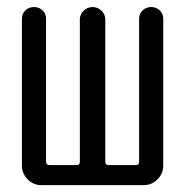

<svg xmlns="http://www.w3.org/2000/svg" viewBox="-20 -540 540 560"><path d="M100.6 0Q77.1 0 60.5 -17.1Q43.9 -34.2 43.9 -56.6V-485.4Q43.9 -500 54.2 -509.8Q64.5 -519.5 79.1 -519.5Q93.8 -519.5 104 -509.8Q114.3 -500 114.3 -485.4V-68.4Q114.3 -59.6 123 -58.6H205.1Q212.9 -58.6 212.9 -68.4V-483.4Q212.9 -498 224.1 -508.8Q235.4 -519.5 250 -519.5Q264.6 -519.5 275.9 -508.8Q287.1 -498 287.1 -483.4V-68.4Q287.1 -59.6 294.9 -58.6H377Q385.7 -58.6 385.7 -68.4V-485.4Q385.7 -500 396 -509.8Q406.2 -519.5 420.9 -519.5Q435.5 -519.5 445.8 -509.8Q456.1 -500 456.1 -485.4V-56.6Q456.1 -33.2 439 -16.6Q421.9 0 399.4 0Z"/></svg>

Font: Rounded Mgen+ 1mn regular
Style: Regular
Weight: 400
Designer: [Source Han Sans]
Ryoko NISHIZUKA  (kana & ideographs); Paul D. Hunt (Latin, Greek & Cyrillic); Wenlong ZHANG  (bopomofo
Version: Version 1.059.20150602